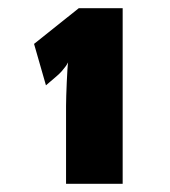

<svg xmlns="http://www.w3.org/2000/svg" viewBox="-20 -734 415 468"><path d="M141 -476V-286H279V-714H172L63 -627L92 -526C120 -550 124 -553 131 -561C138 -569 143 -576 146 -582C144 -572 141 -499 141 -476Z"/></svg>

Font: Frost ExtraBold
Style: Regular
Weight: 800
Designer: Lee Frost
Foundry: Lee Frost for Ice Communication Norge AS
Version: Version 2.011;hotconv 1.0.107;makeotfexe 2.5.65593